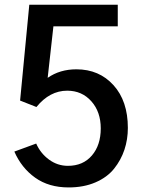

<svg xmlns="http://www.w3.org/2000/svg" viewBox="-20 -779 615 816"><path d="M41 -134.8 133.8 -168.9Q152.3 -127 188.5 -100.6Q224.6 -74.2 268.6 -74.2Q333 -74.2 370.6 -118.2Q408.2 -162.1 408.2 -233.4Q408.2 -303.7 368.2 -348.6Q328.1 -393.6 265.6 -393.6Q191.4 -393.6 134.8 -324.2L65.4 -351.6L104.5 -758.8H480.5V-667H207L182.6 -448.2Q234.4 -484.4 304.7 -484.4Q401.4 -484.4 462.4 -417Q523.4 -349.6 523.4 -235.4Q523.4 -186.5 508.8 -142.6Q494.1 -98.6 464.8 -62Q435.5 -25.4 385.7 -3.9Q335.9 17.6 271.5 17.6Q187.5 17.6 129.4 -23.9Q71.3 -65.4 41 -134.8Z"/></svg>

Font: Gothic A1 SemiBold
Style: Regular
Weight: 600
Version: Version 2.50